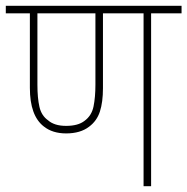

<svg xmlns="http://www.w3.org/2000/svg" viewBox="-20 -642 646 662"><path d="M501 -596V0H475V-596H335V-338Q335 -290 324.5 -257.5Q314 -225 287 -205Q257 -182 208 -182Q161 -182 131 -206Q83 -243 83 -339V-596H0V-622H606V-596ZM208 -208Q249 -208 271 -225Q296 -243 302.5 -275Q309 -307 309 -350V-596H109V-350Q109 -304 116 -273.5Q123 -243 146 -227Q156 -218 171.5 -213Q187 -208 208 -208Z"/></svg>

Font: Noto Sans Devanagari UI SemiCondensed Thin
Style: Regular
Weight: 100
Width: 4
Designer: Jelle Bosma - Monotype Design Team
Foundry: Monotype Imaging Inc.
Version: Version 2.004